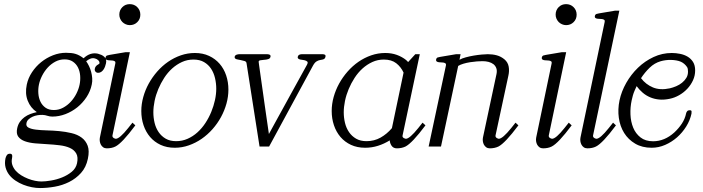

<svg xmlns="http://www.w3.org/2000/svg" viewBox="-20 -719 3450 942"><path d="M370.6 -304.2Q375 -325.7 373.3 -347.7Q371.6 -369.6 362.8 -387.5Q354 -405.3 337.6 -416.5Q321.3 -427.7 296.9 -427.7Q272.5 -427.7 251.5 -416.5Q230.5 -405.3 214.1 -387.5Q197.8 -369.6 186.5 -347.4Q175.3 -325.2 170.9 -303.7Q166.5 -282.2 168.2 -260Q169.9 -237.8 178.7 -219.7Q187.5 -201.7 203.6 -190.4Q219.7 -179.2 244.1 -179.2Q268.6 -179.2 289.8 -190.7Q311 -202.1 327.4 -220Q343.8 -237.8 355 -260Q366.2 -282.2 370.6 -304.2ZM411.1 60.1Q402.3 102.1 377.4 129.6Q352.5 157.2 319.3 173.8Q286.1 190.4 248.5 197Q210.9 203.6 176.3 203.6Q157.2 203.6 136 199.5Q114.7 195.3 94.2 187.3Q73.7 179.2 55.7 167Q37.6 154.8 25.1 138.7Q12.7 122.6 7.3 102.5Q2 82.5 6.8 58.1Q8.8 49.8 13.4 42.5Q18.1 35.2 28.8 35.2Q33.7 35.2 36.1 37.1Q38.6 39.1 39.6 42.2Q40.5 45.4 40 49.3Q39.6 53.2 39.1 56.6Q35.2 74.7 40.5 90.3Q45.9 106 57.1 118.7Q68.4 131.3 84.2 141.1Q100.1 150.9 117.4 157.7Q134.8 164.6 151.9 168Q168.9 171.4 183.1 171.4Q202.6 171.4 230.5 166.7Q258.3 162.1 284.9 151.4Q311.5 140.6 332 123.8Q352.5 106.9 357.9 82Q364.3 51.8 354 33.9Q343.8 16.1 322.5 6.6Q301.3 -2.9 272.2 -6.3Q243.2 -9.8 212.6 -11.5Q182.1 -13.2 153.1 -15.6Q124 -18.1 102.3 -25.9Q80.6 -33.7 69.6 -48.6Q58.6 -63.5 64.5 -90.3Q68.4 -108.4 77.9 -121.6Q87.4 -134.8 100.3 -144.3Q113.3 -153.8 128.9 -159.7Q144.5 -165.5 160.6 -168.9Q129.9 -189.5 116 -224.9Q102.1 -260.3 111.3 -303.7Q118.2 -336.4 137 -364.7Q155.8 -393.1 182.1 -414.3Q208.5 -435.5 240 -447.8Q271.5 -460 303.7 -460Q318.4 -460 329.8 -458.7Q341.3 -457.5 351.3 -454.3Q361.3 -451.2 370.6 -446Q379.9 -440.9 390.1 -433.1Q422.4 -463.9 460.4 -455.6Q469.7 -453.1 477.8 -449.5Q485.8 -445.8 491.7 -440.2Q497.6 -434.6 500 -426.8Q502.4 -418.9 500 -408.2Q498.5 -401.4 495.6 -393.1Q492.7 -384.8 488 -377.9Q483.4 -371.1 476.8 -366.5Q470.2 -361.8 461.4 -361.8Q453.1 -361.8 448.2 -367.9Q443.4 -374 445.3 -382.3Q446.8 -389.2 450.2 -393.3Q453.6 -397.5 457.3 -399.9Q460.9 -402.3 463.9 -404.1Q466.8 -405.8 467.8 -407.2Q469.7 -415.5 462.9 -422.6Q456.1 -429.7 446.3 -432.1Q435.1 -435.5 423.8 -431.2Q412.6 -426.8 402.8 -418.5Q410.2 -408.2 416.7 -394.8Q423.3 -381.3 427.2 -366.5Q431.2 -351.6 432.4 -335.4Q433.6 -319.3 430.2 -304.2Q423.3 -271 404.5 -242.4Q385.7 -213.9 359.4 -192.6Q333 -171.4 301.3 -159.2Q269.5 -147 236.8 -147Q224.1 -147 212.6 -150.9Q201.2 -154.8 188.5 -155.3Q176.8 -155.8 163.8 -153.6Q150.9 -151.4 139.6 -146.2Q128.4 -141.1 120.1 -133.3Q111.8 -125.5 109.9 -115.2Q106.4 -100.1 119.6 -93Q132.8 -85.9 156 -83Q179.2 -80.1 209.5 -79.3Q239.7 -78.6 270.8 -75.7Q301.8 -72.8 330.8 -65.9Q359.9 -59.1 380.4 -43.9Q400.9 -28.8 410.2 -3.9Q419.4 21 411.1 60.1Z M644 -104Q578.6 -16.1 545.9 0Q528.3 8.8 503.9 8.8Q493.7 8.8 486.3 3.7Q479 -1.5 474.9 -9.3Q470.7 -17.1 469.5 -26.6Q468.3 -36.1 470.2 -44.9L545.9 -408.2Q547.4 -415 543.5 -418Q539.6 -420.9 533 -421.9Q526.4 -422.9 519 -422.9Q511.7 -422.9 506.8 -424.3Q502.9 -425.3 499.8 -427.7Q496.6 -430.2 497.6 -436.5Q499.5 -444.8 505.4 -446.8Q511.2 -448.7 517.6 -449.7L595.7 -462.9H617.2L531.7 -54.2Q530.8 -48.8 534.2 -44.9Q537.6 -41 543.9 -39.1Q547.9 -38.1 547.9 -38.1Q566.9 -38.1 608.9 -90.8L629.9 -117.2ZM668.5 -647Q668.5 -625 653.6 -610.4Q638.7 -595.7 616.7 -595.7Q606.4 -595.7 596.9 -599.9Q587.4 -604 580.6 -610.8Q573.7 -617.7 569.6 -627.2Q565.4 -636.7 565.4 -647Q565.4 -668.9 580.1 -683.8Q594.7 -698.7 616.7 -698.7Q638.7 -698.7 653.6 -683.8Q668.5 -668.9 668.5 -647Z M1041 -283.7Q1041 -310.1 1034.9 -335.9Q1028.8 -361.8 1015.6 -381.8Q1002.4 -401.9 981.2 -414.3Q960 -426.8 929.2 -426.8Q898.9 -426.8 872.8 -414.8Q846.7 -402.8 824.7 -383.1Q802.7 -363.3 785.6 -336.9Q768.6 -310.5 756.6 -282Q744.6 -253.4 738.5 -223.9Q732.4 -194.3 732.4 -168Q732.4 -141.6 738.5 -116.2Q744.6 -90.8 758.3 -70.8Q772 -50.8 793 -38.6Q814 -26.4 844.2 -26.4Q874 -26.4 900.4 -38.1Q926.8 -49.8 948.7 -69.6Q970.7 -89.4 987.8 -115.5Q1004.9 -141.6 1016.6 -170.2Q1028.3 -198.7 1034.7 -228Q1041 -257.3 1041 -283.7ZM1100.6 -279.3Q1100.6 -245.1 1091.1 -210.7Q1081.5 -176.3 1064.2 -144.5Q1046.9 -112.8 1022.7 -85.4Q998.5 -58.1 969.2 -37.8Q939.9 -17.6 906.5 -5.9Q873 5.9 837.4 5.9Q798.3 5.9 767.8 -8.3Q737.3 -22.5 716.3 -47.1Q695.3 -71.8 684.3 -104.5Q673.3 -137.2 673.3 -174.3Q673.3 -208.5 682.9 -242.9Q692.4 -277.3 709.7 -308.8Q727.1 -340.3 751.2 -367.9Q775.4 -395.5 804.7 -415.8Q834 -436 867.2 -447.5Q900.4 -459 936 -459Q975.1 -459 1005.6 -444.8Q1036.1 -430.7 1057.4 -406.2Q1078.6 -381.8 1089.6 -349.1Q1100.6 -316.4 1100.6 -279.3Z M1576.7 -439.9Q1574.2 -429.7 1565.4 -427.7Q1563 -426.8 1561.3 -426.5Q1559.6 -426.3 1557.6 -425.8L1549.3 -424.3Q1541.5 -422.9 1532.7 -417.5Q1523.9 -412.1 1515.6 -397L1300.3 0H1253.4L1189.5 -409.2Q1188.5 -417 1179.4 -419.7Q1170.4 -422.4 1160.6 -424.3Q1155.3 -425.3 1150.1 -426.3Q1145 -427.2 1141.1 -428.2Q1129.9 -431.6 1131.3 -440.4Q1133.3 -448.2 1140.9 -450.7Q1148.4 -453.1 1153.8 -453.1H1290.5Q1296.9 -453.1 1302.7 -450.7Q1308.6 -448.2 1307.1 -440.4Q1305.2 -432.1 1297.1 -429.4Q1289.1 -426.8 1283.2 -426.3L1273.4 -425.3Q1265.1 -424.3 1257.6 -423.3Q1250 -422.4 1249 -416.5Q1249 -415.5 1250.7 -402.8Q1252.4 -390.1 1255.4 -369.1Q1258.3 -348.1 1262.2 -320.8Q1266.1 -293.5 1270.3 -263.7Q1274.4 -233.9 1278.8 -203.4Q1283.2 -172.9 1287.1 -145.8Q1291 -118.7 1294.2 -96.7Q1297.4 -74.7 1299.3 -61.5Q1306.2 -74.2 1317.9 -95.5Q1329.6 -116.7 1344 -143.1Q1358.4 -169.4 1374.5 -198.5Q1390.6 -227.5 1406.2 -256.3L1485.4 -399.9Q1492.2 -412.1 1487.8 -416.7Q1483.4 -421.4 1472.7 -423.8Q1467.3 -424.8 1461.9 -425.5Q1456.5 -426.3 1451.7 -427.2Q1438.5 -431.2 1440.9 -439.9Q1442.9 -448.2 1449 -450.7Q1455.1 -453.1 1460.9 -453.1H1562.5Q1568.8 -453.1 1573.7 -450.7Q1578.6 -448.2 1576.7 -439.9Z M1960 -362.8Q1947.3 -390.6 1924.1 -408.7Q1900.9 -426.8 1863.3 -426.8Q1833 -426.8 1806.9 -414.8Q1780.8 -402.8 1758.8 -383.1Q1736.8 -363.3 1719.7 -336.9Q1702.6 -310.5 1690.7 -282Q1678.7 -253.4 1672.6 -223.9Q1666.5 -194.3 1666.5 -168Q1666.5 -141.6 1672.6 -116.2Q1678.7 -90.8 1692.4 -70.8Q1706.1 -50.8 1727.1 -38.6Q1748 -26.4 1778.3 -26.4Q1815.9 -26.4 1847.2 -43.9Q1878.4 -61.5 1902.8 -90.3ZM2067.4 -104Q2002 -16.6 1969.2 0Q1950.7 8.8 1927.2 8.8Q1910.2 8.8 1901.6 -3.4Q1893.1 -15.6 1892.1 -30.3Q1864.7 -13.2 1834.5 -3.7Q1804.2 5.9 1771.5 5.9Q1732.4 5.9 1701.9 -8.3Q1671.4 -22.5 1650.4 -47.1Q1629.4 -71.8 1618.4 -104.5Q1607.4 -137.2 1607.4 -174.3Q1607.4 -208.5 1616.9 -242.9Q1626.5 -277.3 1643.8 -308.8Q1661.1 -340.3 1685.3 -367.9Q1709.5 -395.5 1738.8 -415.8Q1768.1 -436 1801.3 -447.5Q1834.5 -459 1870.1 -459Q1901.4 -459 1927 -449.7Q1952.6 -440.4 1972.7 -424.3L1982.4 -414.6L2017.6 -453.1H2039.6L1955.1 -54.2Q1953.6 -48.8 1957 -44.9Q1960.4 -41 1967.3 -39.1Q1970.2 -38.1 1971.2 -38.1Q1989.7 -38.1 2032.2 -90.8L2053.2 -117.2Z M2523.4 -104Q2458 -16.6 2425.3 0Q2406.7 8.8 2383.3 8.8Q2373 8.8 2365.7 3.7Q2358.4 -1.5 2354.2 -9.3Q2350.1 -17.1 2348.9 -26.6Q2347.7 -36.1 2349.6 -44.9L2416 -356Q2419.4 -372.6 2415 -384.5Q2410.6 -396.5 2400.9 -404.1Q2391.1 -411.6 2377.2 -415.3Q2363.3 -418.9 2347.2 -418.9Q2335.9 -418.9 2319.8 -417.7Q2303.7 -416.5 2286.6 -413.8Q2269.5 -411.1 2253.9 -406.5Q2238.3 -401.9 2228 -395.5L2143.6 0H2083L2168 -398.4Q2169.4 -405.3 2165.3 -408.2Q2161.1 -411.1 2154.8 -412.1Q2148.4 -413.1 2141.1 -413.1Q2133.8 -413.1 2128.9 -414.6Q2125 -415.5 2121.8 -418Q2118.7 -420.4 2119.6 -426.8Q2121.6 -435.1 2127.2 -437Q2132.8 -439 2139.6 -439.9L2217.8 -453.1H2239.7L2234.4 -425.8Q2246.1 -432.6 2265.1 -437.7Q2284.2 -442.9 2304.4 -446.3Q2324.7 -449.7 2343.5 -451.4Q2362.3 -453.1 2373.5 -453.1Q2397 -453.1 2417.5 -447.5Q2438 -441.9 2455.1 -427.7Q2472.2 -413.1 2475.8 -391.8Q2479.5 -370.6 2474.1 -347.2L2411.1 -54.2Q2410.2 -48.8 2413.6 -44.9Q2417 -41 2423.3 -39.1Q2427.2 -38.1 2427.2 -38.1Q2445.8 -38.1 2488.3 -90.8L2509.3 -117.2Z M2784.7 -104Q2719.2 -16.1 2686.5 0Q2668.9 8.8 2644.5 8.8Q2634.3 8.8 2627 3.7Q2619.6 -1.5 2615.5 -9.3Q2611.3 -17.1 2610.1 -26.6Q2608.9 -36.1 2610.8 -44.9L2686.5 -408.2Q2688 -415 2684.1 -418Q2680.2 -420.9 2673.6 -421.9Q2667 -422.9 2659.7 -422.9Q2652.3 -422.9 2647.5 -424.3Q2643.6 -425.3 2640.4 -427.7Q2637.2 -430.2 2638.2 -436.5Q2640.1 -444.8 2646 -446.8Q2651.9 -448.7 2658.2 -449.7L2736.3 -462.9H2757.8L2672.4 -54.2Q2671.4 -48.8 2674.8 -44.9Q2678.2 -41 2684.6 -39.1Q2688.5 -38.1 2688.5 -38.1Q2707.5 -38.1 2749.5 -90.8L2770.5 -117.2ZM2809.1 -647Q2809.1 -625 2794.2 -610.4Q2779.3 -595.7 2757.3 -595.7Q2747.1 -595.7 2737.5 -599.9Q2728 -604 2721.2 -610.8Q2714.4 -617.7 2710.2 -627.2Q2706.1 -636.7 2706.1 -647Q2706.1 -668.9 2720.7 -683.8Q2735.4 -698.7 2757.3 -698.7Q2779.3 -698.7 2794.2 -683.8Q2809.1 -668.9 2809.1 -647Z M3018.6 -666.5 2889.6 -54.2Q2888.7 -48.8 2892.1 -44.9Q2895.5 -41 2901.9 -39.1Q2905.8 -38.1 2905.8 -38.1Q2924.8 -38.1 2966.8 -90.8L2987.8 -117.2L3002 -104Q2936.5 -16.1 2903.8 0Q2886.2 8.8 2861.8 8.8Q2851.6 8.8 2844.2 3.7Q2836.9 -1.5 2832.8 -9.3Q2828.6 -17.1 2827.4 -26.6Q2826.2 -36.1 2828.1 -44.9L2946.8 -611.8Q2948.2 -618.7 2944.3 -621.6Q2940.4 -624.5 2934.1 -625.5Q2927.7 -626.5 2920.4 -626.5Q2913.1 -626.5 2907.7 -627.9Q2903.8 -628.9 2900.6 -631.3Q2897.5 -633.8 2898.4 -640.1Q2900.4 -648.4 2906.2 -650.4Q2912.1 -652.3 2918.5 -653.3L2996.6 -666.5Z M3390.6 -373.5Q3390.6 -348.1 3380.1 -325.2Q3369.6 -302.2 3352.3 -283.7Q3335 -265.1 3312.5 -252.2Q3290 -239.3 3266.1 -234.4Q3238.3 -228.5 3214.4 -230.7Q3190.4 -232.9 3170.2 -241.5Q3149.9 -250 3133.3 -264.2Q3116.7 -278.3 3103.5 -296.4L3093.8 -274.9Q3088.4 -262.7 3085 -250.5Q3081.5 -238.3 3079.1 -226.6Q3071.8 -192.9 3073.2 -157.2Q3074.7 -121.6 3086.7 -92.5Q3098.6 -63.5 3122.6 -44.7Q3146.5 -25.9 3184.1 -25.9Q3240.7 -25.9 3288.6 -69.3Q3310.5 -89.8 3325.7 -113Q3340.8 -136.2 3346.2 -162.6Q3347.2 -168 3351.3 -173.1Q3355.5 -178.2 3363.3 -178.2Q3372.6 -178.2 3373 -172.6Q3373.5 -167 3372.6 -161.6Q3365.7 -128.9 3346.9 -98.6Q3328.1 -68.4 3301.8 -45.2Q3275.4 -22 3243.4 -8.1Q3211.4 5.9 3177.2 5.9Q3130.4 5.9 3096.4 -14.2Q3062.5 -34.2 3042.2 -66.7Q3022 -99.1 3016.1 -140.9Q3010.3 -182.6 3019.5 -226.6Q3028.8 -270.5 3052.5 -312.3Q3076.2 -354 3110.1 -386.7Q3144 -419.4 3186.5 -439.2Q3229 -459 3275.9 -459Q3296.4 -459 3316.9 -454.8Q3337.4 -450.7 3353.8 -440.9Q3370.1 -431.2 3380.4 -414.8Q3390.6 -398.4 3390.6 -373.5ZM3355.5 -367.2Q3355.5 -374 3354.5 -380.4Q3353.5 -386.7 3350.1 -391.1Q3338.4 -407.7 3320.8 -416Q3310.5 -420.4 3297.9 -422.6Q3285.2 -424.8 3272 -425Q3258.8 -425.3 3245.8 -423.6Q3232.9 -421.9 3221.2 -418.5Q3190.9 -409.7 3167.2 -386.7Q3143.6 -363.8 3125 -335.4Q3148.4 -304.7 3183.6 -290Q3218.8 -275.4 3266.1 -285.6Q3281.2 -289.1 3297.4 -295.9Q3313.5 -302.7 3326.2 -313Q3338.9 -323.2 3347.2 -336.7Q3355.5 -350.1 3355.5 -367.2Z"/></svg>

Font: Atsinvsda
Style: Italic
Weight: 400
Italic angle: -12°
Designer: Al Webster
Foundry: Al Webster and Michael Everson
Version: Version 2.000